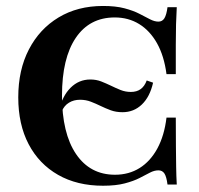

<svg xmlns="http://www.w3.org/2000/svg" viewBox="-20 -602 658 634"><path d="M320.2 11.3Q234.7 11.3 171.8 -24.6Q108.9 -60.5 74.6 -125.8Q40.3 -191.1 40.3 -280.6Q40.3 -371 75.4 -438.7Q110.5 -506.5 173.4 -544.4Q236.3 -582.3 320.2 -582.3Q362.1 -582.3 391.1 -574.6Q420.2 -566.9 440.3 -556.5Q460.5 -546 475.4 -538.3Q490.3 -530.6 503.2 -530.6Q516.1 -530.6 523 -541.9Q529.8 -553.2 533.1 -578.2H563.7Q562.1 -550.8 561.3 -521.8Q560.5 -492.7 560.5 -454Q560.5 -415.3 560.5 -357.3H529.8Q521.8 -417.7 498.4 -459.3Q475 -500.8 439.5 -522.6Q404 -544.4 358.9 -544.4Q275.8 -544.4 230.2 -477Q184.7 -409.7 184.7 -286.3Q184.7 -162.1 231 -93.5Q277.4 -25 359.7 -25Q405.6 -25 441.1 -47.2Q476.6 -69.4 499.6 -111.7Q522.6 -154 529.8 -213.7H560.5Q560.5 -158.1 560.9 -119Q561.3 -79.8 561.7 -50.4Q562.1 -21 563.7 7.3H533.1Q529.8 -18.5 523 -29Q516.1 -39.5 503.2 -39.5Q489.5 -39.5 475 -31.9Q460.5 -24.2 440.7 -14.1Q421 -4 391.9 3.6Q362.9 11.3 320.2 11.3ZM384.7 -231.5Q362.9 -231.5 345.6 -237.9Q328.2 -244.4 312.5 -252Q296.8 -259.7 280.2 -266.1Q263.7 -272.6 244.4 -272.6Q223.4 -272.6 207.7 -262.9Q191.9 -253.2 184.7 -235.5L175.8 -238.7Q185.5 -284.7 212.9 -312.1Q240.3 -339.5 278.2 -339.5Q297.6 -339.5 314.1 -333.1Q330.6 -326.6 346.4 -319Q362.1 -311.3 378.2 -304.8Q394.4 -298.4 412.1 -298.4Q431.5 -298.4 444.4 -307.7Q457.3 -316.9 464.5 -336.3L485.5 -329Q475 -282.3 448.4 -256.9Q421.8 -231.5 384.7 -231.5Z"/></svg>

Font: Playfair 5pt SemiExpanded Light ExtraBold
Style: Regular
Weight: 800
Version: Version 2.001;gftools[0.9.30]